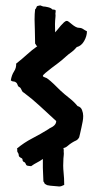

<svg xmlns="http://www.w3.org/2000/svg" viewBox="-20 -716 368 702"><path d="M263.7 -328.1Q275.4 -325.2 279.8 -314Q284.2 -302.7 284.2 -292Q284.2 -281.2 282.2 -271.5Q280.3 -261.7 277.8 -250Q275.4 -238.3 272.9 -228Q270.5 -217.8 269.5 -213.9Q264.6 -205.1 257.8 -202.1Q251 -199.2 243.2 -194.3Q235.4 -189.5 227.5 -182.6Q219.7 -175.8 211.9 -174.8Q213.9 -166 212.9 -163.1Q213.9 -152.3 212.9 -147Q211.9 -141.6 211.9 -136.7Q210 -109.4 212.4 -86.4Q214.8 -63.5 214.8 -40Q204.1 -34.2 196.3 -34.2Q191.4 -34.2 185.5 -35.2Q179.7 -36.1 174.8 -36.1Q168.9 -36.1 163.6 -37.1Q158.2 -38.1 152.3 -39.1Q142.6 -43.9 142.6 -45.9Q142.6 -47.9 138.7 -52.7L136.7 -102.5V-134.8Q126 -127 115.2 -121.6Q104.5 -116.2 93.8 -108.4Q89.8 -109.4 85 -109.4Q80.1 -109.4 76.2 -112.3Q72.3 -122.1 69.3 -123Q66.4 -124 64.5 -126Q62.5 -127.9 62.5 -131.3Q62.5 -134.8 60.5 -136.7Q48.8 -142.6 48.8 -146.5Q48.8 -150.4 47.9 -153.3Q42 -162.1 43 -165.5Q43.9 -168.9 42 -172.9Q67.4 -194.3 97.7 -210Q127.9 -225.6 156.2 -243.2Q161.1 -247.1 167.5 -250Q173.8 -252.9 178.7 -257.8Q185.5 -264.6 185.5 -273.4Q151.4 -304.7 124.5 -329.6Q97.7 -354.5 67.4 -377Q62.5 -378.9 60.5 -383.8Q58.6 -388.7 56.6 -391.6Q54.7 -395.5 51.8 -397Q48.8 -398.4 46.9 -400.4Q44.9 -403.3 43.5 -407.7Q42 -412.1 39.1 -414.1Q35.2 -418 29.8 -418Q24.4 -418 19.5 -421.9Q22.5 -441.4 31.2 -454.6Q40 -467.8 39.1 -483.4Q61.5 -501 79.1 -517.1Q96.7 -533.2 116.2 -546.9Q111.3 -550.8 111.3 -552.2Q111.3 -553.7 108.4 -556.6L107.4 -608.4Q107.4 -615.2 106.9 -625Q106.4 -634.8 106.4 -645Q106.4 -655.3 106.9 -665Q107.4 -674.8 108.4 -681.6Q112.3 -685.5 112.8 -688Q113.3 -690.4 114.3 -691.9Q115.2 -693.4 117.7 -694.3Q120.1 -695.3 127 -696.3Q132.8 -694.3 137.7 -692.4Q144.5 -692.4 156.2 -689.5Q168 -686.5 170.9 -681.6Q174.8 -680.7 178.2 -680.7Q181.6 -680.7 183.6 -677.7Q183.6 -670.9 182.6 -667Q183.6 -657.2 182.6 -651.9Q181.6 -646.5 181.6 -640.6Q180.7 -627 181.2 -617.7Q181.6 -608.4 181.6 -597.7Q185.5 -601.6 190.9 -608.4Q196.3 -615.2 202.1 -622.1Q208 -628.9 213.9 -634.3Q219.7 -639.6 224.6 -639.6Q227.5 -639.6 232.4 -635.7Q237.3 -631.8 243.2 -627Q249 -622.1 255.9 -618.2Q262.7 -614.3 268.6 -614.3Q277.3 -614.3 283.7 -609.9Q290 -605.5 297.9 -601.6Q297.9 -584 287.6 -565.9Q277.3 -547.9 260.7 -543.9Q250 -531.2 240.7 -524.9Q231.4 -518.6 222.7 -510.7Q217.8 -506.8 214.4 -503.4Q210.9 -500 206.1 -496.1Q203.1 -493.2 191.9 -484.9Q180.7 -476.6 168.5 -467.3Q156.2 -458 146.5 -449.7Q136.7 -441.4 136.7 -438.5Q136.7 -435.5 144 -433.1Q151.4 -430.7 153.3 -428.7Q164.1 -420.9 176.8 -408.7Q189.5 -396.5 200.2 -385.7Q215.8 -371.1 232.9 -357.9Q250 -344.7 263.7 -328.1Z"/></svg>

Font: Caesar Dressing
Style: Regular
Weight: 400
Designer: Dathan Boardman
Foundry: Open Window
Version: Version 1.000